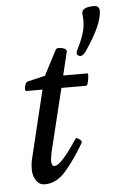

<svg xmlns="http://www.w3.org/2000/svg" viewBox="-50 -690 462 739"><g transform="rotate(-5 181.0 -320.5)"><path d="M273 -467Q269 -467 264 -470Q259 -473 259 -479Q259 -484 264 -494Q279 -523 287.5 -549.5Q296 -576 296 -601Q296 -614 295 -621Q294 -625 294 -629Q294 -654 341 -654Q362 -654 362 -634Q362 -582 295 -484Q283 -467 273 -467ZM94 13Q72 13 60 -5.5Q48 -24 48 -47Q48 -65 51 -82L116 -351H54Q49 -351 49 -359.5Q49 -368 52.5 -376.5Q56 -385 62 -387L130 -403L181 -501Q184 -505 193.5 -505Q203 -505 212.5 -501Q222 -497 222 -489L200 -398H294Q297 -398 296 -386.5Q295 -375 292 -363Q289 -351 285 -351H189L130 -109Q128 -99 126.5 -89.5Q125 -80 125 -74Q125 -54 137 -54Q162 -54 225 -150Q229 -157 240 -149Q251 -141 249 -135Q213 -73 176 -30Q139 13 94 13Z"/></g></svg>

Font: Junicode Two Beta Condensed Medium
Style: Italic
Weight: 500
Width: 3
Italic angle: -9°
Version: Version 1.053; ttfautohint (v1.8.4)